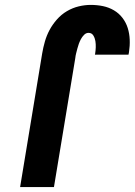

<svg xmlns="http://www.w3.org/2000/svg" viewBox="-20 -763 549 783"><path d="M62 0 152 -545Q156 -569 163 -593.5Q170 -618 182 -640.5Q194 -663 212 -683.5Q230 -704 253 -717.5Q276 -731 301 -737Q326 -743 350 -743Q376 -743 400 -738Q424 -733 444.5 -721Q465 -709 479.5 -690Q494 -671 501 -648.5Q508 -626 509 -601Q510 -576 506 -550L504 -540H367L368 -544Q370 -557 370.5 -570Q371 -583 369 -595.5Q367 -608 360.5 -618.5Q354 -629 341 -629Q331 -629 323 -621Q315 -613 310 -603.5Q305 -594 301.5 -584.5Q298 -575 295.5 -565Q293 -555 290.5 -545.5Q288 -536 287 -526L200 0Z"/></svg>

Font: Iosevka Heavy Oblique
Style: Regular
Weight: 900
Italic angle: -9°
Monospace: yes
Designer: Belleve Invis
Foundry: Belleve Invis
Version: Version 32.5.0; ttfautohint (v1.8.4)